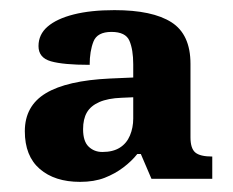

<svg xmlns="http://www.w3.org/2000/svg" viewBox="-20 -739 460 379"><path d="M138 -380Q88 -380 58.5 -405.5Q29 -431 29 -480Q29 -530 70.5 -555Q112 -580 197 -584L243 -586V-612Q243 -641 235.5 -658.5Q228 -676 200 -676Q172 -676 164.5 -657Q157 -638 157 -611Q105 -611 80.5 -618Q56 -625 56 -648Q56 -671 74 -686.5Q92 -702 125.5 -710.5Q159 -719 206 -719Q281 -719 318.5 -695Q356 -671 356 -613V-468Q356 -446 365.5 -438Q375 -430 399 -430V-386H279L258 -435H251Q240 -421 223.5 -408.5Q207 -396 186.5 -388Q166 -380 138 -380ZM182 -439Q203 -439 216.5 -447.5Q230 -456 236.5 -471.5Q243 -487 243 -505V-547L220 -546Q193 -545 176 -537.5Q159 -530 151.5 -517Q144 -504 144 -484Q144 -460 155 -449.5Q166 -439 182 -439Z"/></svg>

Font: Noto Serif Myanmar
Style: Regular
Weight: 400
Designer: Ben Mitchell and the Monotype Design Team
Foundry: Monotype Imaging Inc.
Version: Version 2.106